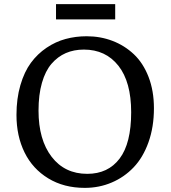

<svg xmlns="http://www.w3.org/2000/svg" viewBox="-20 -888 819 922"><path d="M249 -794.9V-868.2H533.2V-794.9ZM387.2 14.2Q286.6 14.2 211.7 -31.5Q136.7 -77.1 97.9 -156Q59.1 -234.9 59.1 -335.9Q59.1 -414.6 77.9 -479Q96.7 -543.5 128.4 -586.4Q160.2 -629.4 203.6 -658.7Q247.1 -688 295.2 -700.9Q343.3 -713.9 396 -713.9Q461.9 -713.9 519.8 -691.9Q577.6 -669.9 622.6 -627.7Q667.5 -585.4 693.4 -518.6Q719.2 -451.7 719.2 -368.2Q719.2 -278.3 693.1 -205.1Q667 -131.8 621.8 -84.5Q576.7 -37.1 516.4 -11.5Q456.1 14.2 387.2 14.2ZM398.9 -53.2Q499 -53.2 554.4 -126.5Q609.9 -199.7 609.9 -349.1Q609.9 -494.6 548.6 -572.3Q487.3 -649.9 382.8 -649.9Q335 -649.9 296.1 -633.1Q257.3 -616.2 227.5 -581.8Q197.8 -547.4 181.4 -490.2Q165 -433.1 165 -356.9Q165 -216.8 228 -135Q291 -53.2 398.9 -53.2Z"/></svg>

Font: Literata Book
Style: Regular
Weight: 400
Designer: Latin by Veronika Burian and Jose Scaglione. Greek by Irene Vlachou. Cyrillic by Vera Evstafieva
Foundry: TypeTogether
Version: Version 2.003;PS 002.003;hotconv 1.0.88;makeotf.lib2.5.64775